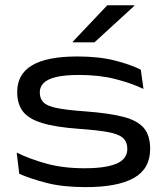

<svg xmlns="http://www.w3.org/2000/svg" viewBox="-20 -714 648 748"><path d="M313.5 15Q225 15 161.2 -1.5Q97.5 -18 55 -37L45 -119.5Q96 -94.5 161 -76.5Q226 -58.5 309.5 -58.5Q392 -58.5 434 -76.5Q476 -94.5 476 -134Q476 -161.5 458.8 -176.8Q441.5 -192 400.5 -199.5Q359.5 -207 288.5 -212Q196.5 -218.5 143.8 -234.8Q91 -251 69 -280.2Q47 -309.5 47 -355V-356Q47 -425 105 -459.5Q163 -494 281.5 -494Q365.5 -494 427.5 -478.2Q489.5 -462.5 528.5 -442.5L539 -367.5Q492 -390 429.5 -406Q367 -422 288.5 -422Q232 -422 198.2 -413.8Q164.5 -405.5 149.8 -390.5Q135 -375.5 135 -354.5Q135 -329.5 149.5 -315Q164 -300.5 202.8 -292.8Q241.5 -285 313.5 -280Q407 -273 461.8 -258.5Q516.5 -244 540.8 -214.8Q565 -185.5 565 -134Q565 -56.5 501.8 -20.8Q438.5 15 313.5 15ZM398 -693.5H503V-691L348 -549H263.5V-551.5Z"/></svg>

Font: Anek Latin Expanded
Style: Regular
Weight: 400
Width: 7
Designer: Yesha Goshar
Foundry: Ek Type
Version: Version 1.003